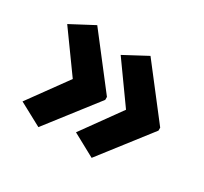

<svg xmlns="http://www.w3.org/2000/svg" viewBox="-101 -735 784 737"><g transform="rotate(30 290.5 -367.0)"><path d="M545 -360 375 -141 274 -196 397 -367 274 -539 375 -593 545 -373ZM309 -360 139 -141 37 -196 161 -367 37 -539 139 -593 309 -373Z"/></g></svg>

Font: Noto Sans Telugu UI SemiCondensed
Style: Bold
Weight: 700
Width: 4
Designer: Jelle Bosma - Monotype Design Team
Foundry: Monotype Imaging Inc.
Version: Version 2.005; ttfautohint (v1.8.4.7-5d5b)